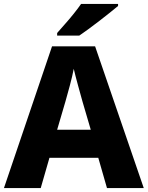

<svg xmlns="http://www.w3.org/2000/svg" viewBox="-20 -951 747 971"><path d="M577.1 -931.2H390.1C379.9 -916.5 367.7 -899.9 353 -881.8C323.7 -844.7 290.5 -809.6 269 -784.2V-771H380.9C432.6 -805.2 535.2 -885.3 577.1 -920.9ZM707 0 460.9 -716.8H243.2L0 0H186L230 -152.8H477.1L521 0ZM439 -294.9H269L311 -438C320.3 -469.7 345.7 -561 353 -603C362.3 -561 387.7 -472.2 397 -438Z"/></svg>

Font: Noto Reveo Sans
Style: Regular
Weight: 800
Designer: Monotype Design Team
Foundry: Monotype Imaging Inc.
Version: Version 2.007